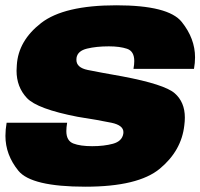

<svg xmlns="http://www.w3.org/2000/svg" viewBox="-36 -701 756 725"><path d="M286.5 4Q82.5 4 33.5 -56.2Q-15.5 -116.5 -15.5 -188Q-15.5 -211.5 -11 -237.5H217.5Q214.5 -219.5 214.5 -206Q214.5 -169.5 240.8 -159.2Q267 -149 312 -149Q356.5 -149 390.5 -158.2Q424.5 -167.5 429.5 -195.5Q430 -199 430 -202Q430 -228 384.8 -237.5Q339.5 -247 257 -260Q104.5 -289.5 65.5 -331Q26.5 -372.5 26.5 -434Q26.5 -444 27.5 -455Q33 -547 119.2 -614Q205.5 -681 403 -681Q600 -681 650.2 -618.2Q700.5 -555.5 700.5 -484.5Q700.5 -463.5 696.5 -441H468Q471 -457.5 471 -470.5Q471 -507.5 443.8 -516.8Q416.5 -526 375 -526Q328 -526 292.8 -517.5Q257.5 -509 253 -483Q252.5 -479 252.5 -475Q252.5 -445.5 295.5 -436.8Q338.5 -428 426.5 -412.5Q585 -382.5 623.5 -349Q662 -315.5 662 -257Q662 -243.5 660 -228Q649.5 -132 567.5 -64Q485.5 4 286.5 4Z"/></svg>

Font: Rudi
Style: Regular
Weight: 400
Italic angle: -10°
Designer: Tyler Finck
Foundry: Etcetera Type Company
Version: Version 1.111; ttfautohint (v1.8.4)